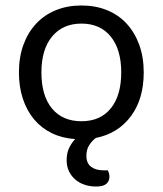

<svg xmlns="http://www.w3.org/2000/svg" viewBox="-20 -495 593 700"><path d="M504 -231Q504 -134 457 -71Q410 -8 329 8Q314 20 304.5 35.5Q295 51 295 73Q295 100 312 113Q329 126 358 126H373Q379 138 379 149Q379 165 368 175Q357 185 330 185Q308 185 288.5 178.5Q269 172 254.5 159.5Q240 147 231.5 129.5Q223 112 223 89Q223 63 232 44.5Q241 26 254 12Q207 9 169 -9.5Q131 -28 104.5 -59.5Q78 -91 63.5 -134.5Q49 -178 49 -231Q49 -287 65.5 -332Q82 -377 112 -409Q142 -441 184 -458Q226 -475 277 -475Q328 -475 370 -458Q412 -441 441.5 -409Q471 -377 487.5 -332Q504 -287 504 -231ZM277 -409Q209 -409 170 -362Q131 -315 131 -231Q131 -146 169.5 -99.5Q208 -53 277 -53Q346 -53 384 -100Q422 -147 422 -231Q422 -315 383.5 -362Q345 -409 277 -409Z"/></svg>

Font: Baloo Bhai 2
Style: Regular
Weight: 400
Designer: Supriya Tembe, Noopur Datye and Ek Type
Foundry: Ek Type
Version: Version 1.640;PS 1.000;hotconv 16.6.51;makeotf.lib2.5.65220;